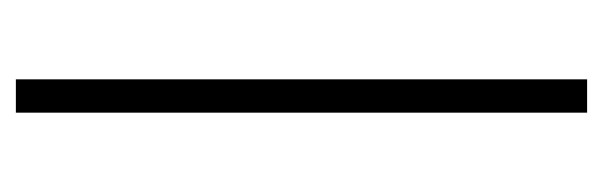

<svg xmlns="http://www.w3.org/2000/svg" viewBox="-279 -481 760 242"><g transform="rotate(-90 101.0 -360.0)"><path d="M122 0V-720H80V0Z"/></g></svg>

Font: Vela Sans ExtLt
Style: Regular
Weight: 200
Designer: Principal design: Mikhail Sharanda - project Manrope.
Design modification: Ravid Balaliev
Foundry: Mikhail Sharanda
Version: Version 1.001